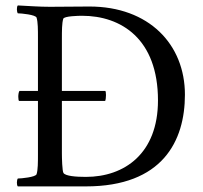

<svg xmlns="http://www.w3.org/2000/svg" viewBox="-20 -666 728 689"><path d="M357.4 -303.7C361.3 -312.5 361.3 -339.8 357.4 -339.8H49.8C43.9 -331.1 44.9 -303.7 48.8 -303.7ZM202.1 -526.4C202.1 -554.7 202.1 -583 207 -598.6C210 -608.4 262.7 -609.4 274.4 -609.4C415 -609.4 546.9 -526.4 546.9 -305.7C546.9 -115.2 426.8 -31.2 288.1 -31.2C252 -31.2 215.8 -34.2 208 -44.9C203.1 -50.8 202.1 -101.6 202.1 -115.2ZM300.8 -642.6C257.8 -642.6 197.3 -641.6 159.2 -641.6C121.1 -641.6 84 -644.5 43.9 -646.5C39.1 -641.6 40 -623 43.9 -618.2C55.7 -618.2 108.4 -613.3 111.3 -602.5C116.2 -586.9 116.2 -559.6 116.2 -530.3V-113.3C116.2 -84 116.2 -56.6 111.3 -41C108.4 -30.3 55.7 -25.4 43.9 -25.4C40 -20.5 39.1 -2 43.9 2.9H288.1C563.5 2.9 643.6 -160.2 643.6 -326.2C643.6 -506.8 514.6 -642.6 300.8 -642.6Z"/></svg>

Font: Crimson
Style: Roman
Weight: 400
Version: Version 0.2